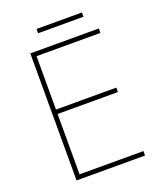

<svg xmlns="http://www.w3.org/2000/svg" viewBox="-150 -919 850 1014"><g transform="rotate(-20 275.0 -412.0)"><path d="M488 0H103V-714H488V-689H129V-389H468V-364H129V-25H488ZM433 -824V-800H178V-824Z"/></g></svg>

Font: Noto Sans Devanagari Thin
Style: Regular
Weight: 100
Designer: Jelle Bosma - Monotype Design Team
Foundry: Monotype Imaging Inc.
Version: Version 2.004; ttfautohint (v1.8.4.7-5d5b)